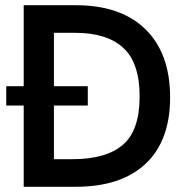

<svg xmlns="http://www.w3.org/2000/svg" viewBox="-20 -717 716 737"><path d="M71 -312H4V-386H71V-697H271Q444 -697 538.5 -604.5Q633 -512 633 -343Q633 -177 539 -88.5Q445 0 270 0H71ZM516 -347Q516 -476 453 -533.5Q390 -591 269 -591H187V-386H317V-312H187V-106H259Q387 -106 451.5 -161Q516 -216 516 -347Z"/></svg>

Font: Hanken Grotesk SemiBold
Style: Regular
Weight: 600
Designer: Alfredo Marco Pradil
Foundry: Hanken Design Co.
Version: Version 3.014